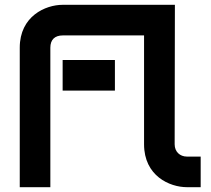

<svg xmlns="http://www.w3.org/2000/svg" viewBox="-20 -777 875 797"><path d="M813 -127H756C727 -127 705 -147 705 -178L706 -757H240C169 -757 62 -710 62 -579V0H189V-579C189 -612 207 -630 241 -630H578V-178C578 -47 684 0 756 0H813ZM457 -528H240V-401H457Z"/></svg>

Font: Audiowide
Style: Regular
Weight: 400
Designer: Astigmatic (AOETI)
Foundry: Astigmatic (AOETI)
Version: Version 1.002